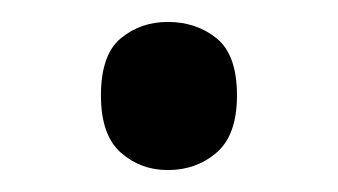

<svg xmlns="http://www.w3.org/2000/svg" viewBox="-20 -141 308 175"><path d="M72 -54Q72 -91 90 -106Q108 -121 133 -121Q159 -121 177.5 -106Q196 -91 196 -54Q196 -18 177.5 -2Q159 14 133 14Q108 14 90 -2Q72 -18 72 -54Z"/></svg>

Font: Noto Sans Rejang
Style: Regular
Weight: 400
Designer: Monotype Design Team
Foundry: Monotype Imaging Inc.
Version: Version 2.001; ttfautohint (v1.8.4.7-5d5b)